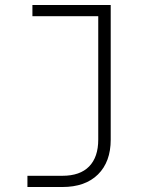

<svg xmlns="http://www.w3.org/2000/svg" viewBox="-20 -570 640 770"><path d="M90 180V135H230Q301 135 337.5 97.5Q374 60 374 -10V-505H110V-550H424V-10Q424 79 373 129.5Q322 180 230 180Z"/></svg>

Font: NKDuy Mono Thin
Style: Regular
Weight: 100
Monospace: yes
Designer: NKDuy
Foundry: NKDuy
Version: Version 2.251; ttfautohint (v1.8.4.7-5d5b)